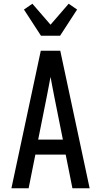

<svg xmlns="http://www.w3.org/2000/svg" viewBox="-20 -1006 540 1026"><path d="M41 0 198 -735H302L459 0H367L331 -180H169L133 0ZM316 -260 270 -490Q265 -516 260 -542Q255 -568 250 -595Q245 -568 240 -542Q235 -516 230 -490L184 -260ZM199 -815 108 -955 153 -986 250 -874 347 -986 392 -955 301 -815Z"/></svg>

Font: Iosevka SS18 Medium
Style: Regular
Weight: 500
Monospace: yes
Designer: Belleve Invis
Foundry: Belleve Invis
Version: Version 25.1.1; ttfautohint (v1.8.4)